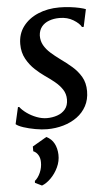

<svg xmlns="http://www.w3.org/2000/svg" viewBox="-57 -593 522 902"><g transform="rotate(-5 204.0 -142.0)"><path d="M364 -454H356Q347 -471.5 319.2 -488.5Q291.5 -505.5 254 -505.5Q226.5 -505.5 204.5 -497.2Q182.5 -489 169.5 -472.5Q156.5 -456 155 -431.5Q154.5 -406 166.2 -385.2Q178 -364.5 198 -346.8Q218 -329 241.5 -312Q269 -292.5 294.5 -270.5Q320 -248.5 336.8 -220Q353.5 -191.5 353.5 -152Q353.5 -112.5 337.2 -82.2Q321 -52 292.8 -31.5Q264.5 -11 228.2 -0.5Q192 10 151.5 10Q126.5 10 96 4.5Q65.5 -1 40.5 -9.2Q15.5 -17.5 5.5 -26.5L23.5 -105.5H29.5Q40.5 -90.5 61 -75.8Q81.5 -61 106.5 -51.5Q131.5 -42 155 -42Q180.5 -42 203.5 -49.8Q226.5 -57.5 241.2 -75Q256 -92.5 256 -121.5Q256 -148 242.2 -168.8Q228.5 -189.5 207 -207Q185.5 -224.5 162 -240.5Q141 -255 117.2 -277Q93.5 -299 76.8 -329.2Q60 -359.5 60 -399Q60 -447 86.2 -482Q112.5 -517 157.2 -536Q202 -555 257.5 -555Q283 -555 308 -552Q333 -549 352.5 -544.5Q372 -540 381.5 -536ZM104 271.5 72 256 72.5 247Q88.5 234 98.8 210.2Q109 186.5 108.5 161.5Q108.5 142 100 127.8Q91.5 113.5 77 107.5V85L144 46Q168.5 58 180.5 80.8Q192.5 103.5 193.5 133.5Q194.5 164 181 192.8Q167.5 221.5 146.5 242.5Q125.5 263.5 104 271.5Z"/></g></svg>

Font: Merriweather 48pt
Style: Italic
Weight: 400
Italic angle: -7.8°
Version: Version 2.101